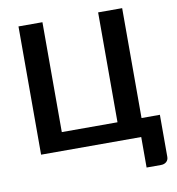

<svg xmlns="http://www.w3.org/2000/svg" viewBox="-95 -808 984 1066"><g transform="rotate(-10 397.0 -275.5)"><path d="M768.5 -103.5V133.5Q768.5 151 756.8 161.5Q745 172 726 172H645V0H80.5V-723H215.5V-103.5H529.5V-723H665V-103.5Z"/></g></svg>

Font: Lato 2
Style: Bold
Weight: 700
Designer: Lukasz Dziedzic with Adam Twardoch and Botio Nikoltchev
Foundry: tyPoland Lukasz Dziedzic
Version: Version 2.015; 2015-08-06; http://www.latofonts.com/